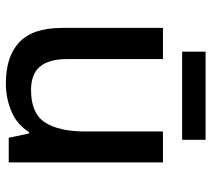

<svg xmlns="http://www.w3.org/2000/svg" viewBox="-54 -674 738 671"><g transform="rotate(90 315.5 -339.0)"><path d="M548 -539V0H462L447 -71H442Q416 -29 370 -9.5Q324 10 272 10Q178 10 128 -37Q78 -84 78 -187V-539H187V-203Q187 -141 213 -109.5Q239 -78 295 -78Q377 -78 408.5 -127Q440 -176 440 -268V-539ZM469 -688V-606H161V-688Z"/></g></svg>

Font: Noto Sans Nag Mundari Medium
Style: Regular
Weight: 500
Version: Version 1.000